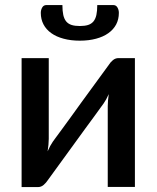

<svg xmlns="http://www.w3.org/2000/svg" viewBox="-20 -740 620 760"><path d="M65.5 0.5H130.5C138.8 0.5 146.3 -2.4 153 -8.2C159.7 -14.1 165 -20.2 169 -26.5C209.3 -82.2 245.7 -132.2 278 -176.5C291.7 -195.5 305.2 -214.1 318.5 -232.3C331.8 -250.4 343.8 -266.7 354.3 -281C364.8 -295.3 373.3 -307.1 379.8 -316.3C386.3 -325.4 389.8 -330.3 390.5 -331C393.8 -335.7 397.2 -341.1 400.5 -347.2C403.8 -353.4 407.2 -360.2 410.5 -367.5C409.2 -358.8 408.2 -350.3 407.5 -342C406.8 -333.7 406.5 -326.2 406.5 -319.5V0H514V-510H449C440.7 -510 433.2 -507.2 426.5 -501.5C419.8 -495.8 414.5 -489.7 410.5 -483C369.8 -427.3 333.3 -377.3 301 -333C287.3 -314 273.9 -295.4 260.8 -277.2C247.6 -259.1 235.8 -242.8 225.3 -228.5C214.8 -214.2 206.2 -202.5 199.5 -193.5C192.8 -184.5 189.3 -179.7 189 -179C182 -169 175.2 -156.3 168.5 -141C169.8 -149.7 170.9 -158.2 171.8 -166.8C172.6 -175.2 173 -183.2 173 -190.5V-510H65.5ZM296 -637C283 -637 272.1 -638.4 263.3 -641.2C254.4 -644.1 247.3 -648.8 242 -655.2C236.7 -661.8 232.8 -670.2 230.5 -680.8C228.2 -691.2 227 -704.3 227 -720H164C156.3 -720 150.7 -716.8 147 -710.2C143.3 -703.8 141.5 -696.7 141.5 -689C141.5 -672 145.1 -656.8 152.3 -643.2C159.4 -629.8 169.7 -618.2 183 -608.8C196.3 -599.2 212.6 -591.9 231.8 -586.8C250.9 -581.6 272.3 -579 296 -579C319.7 -579 341.1 -581.6 360.3 -586.8C379.4 -591.9 395.7 -599.2 409 -608.8C422.3 -618.2 432.6 -629.8 439.8 -643.2C446.9 -656.8 450.5 -672 450.5 -689C450.5 -696.7 448.7 -703.8 445 -710.2C441.3 -716.8 435.7 -720 428 -720H365C365 -704.3 363.8 -691.2 361.5 -680.8C359.2 -670.2 355.3 -661.8 350 -655.2C344.7 -648.8 337.6 -644.1 328.8 -641.2C319.9 -638.4 309 -637 296 -637Z"/></svg>

Font: Lato Semibold
Style: Regular
Weight: 600
Designer: Lukasz Dziedzic
Foundry: tyPoland Lukasz Dziedzic
Version: Version 2.006; 2014-01-15